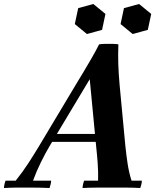

<svg xmlns="http://www.w3.org/2000/svg" viewBox="-88 -943 780 965"><path d="M-68 2Q-68 -6 -65.5 -17Q-63 -28 -60 -35H-9Q26 -79 54 -122Q82 -165 109 -210L294 -519Q310 -545 330 -578.5Q350 -612 371.5 -649Q393 -686 410 -720Q421 -722 440 -722.5Q459 -723 478.5 -722.5Q498 -722 507 -720L363 -545L162 -210Q141 -175 118 -128.5Q95 -82 78 -35H169Q169 -28 166.5 -17Q164 -6 161 2Q120 0 82.5 0Q45 0 28 0Q10 0 -11.5 0Q-33 0 -68 2ZM573 -35H625Q625 -27 622.5 -16.5Q620 -6 617 2Q583 0 552.5 0Q522 0 469 0Q431 0 396 0Q361 0 327 2Q327 -6 329.5 -17Q332 -28 335 -35H405Q406 -81 403 -122.5Q400 -164 395 -210L363 -545L507 -720Q505 -669 506.5 -621.5Q508 -574 513 -518L542 -210Q547 -162 553.5 -119.5Q560 -77 573 -35ZM425 -230H160L169 -270H434ZM381 -923 442 -873 425 -793 349 -772 288 -822 305 -902ZM611 -923 672 -873 655 -793 579 -772 518 -822 535 -902Z"/></svg>

Font: Poltawski Nowy
Style: Bold Italic
Weight: 700
Italic angle: -12°
Designer: Adam Pótawski, Mateusz Machalski, Borys Kosmynka, Ania Wieluska
Foundry: Capitalics.wtf
Version: Version 1.001;gftools[0.9.25]